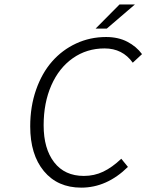

<svg xmlns="http://www.w3.org/2000/svg" viewBox="-20 -840 665 872"><path d="M414.1 -710 522.9 -819.8H592.8L464.8 -710ZM349.1 12.2Q241.7 12.2 179.4 -62.7Q117.2 -137.7 117.2 -266.1Q117.2 -356 143.8 -432.1Q170.4 -508.3 216.6 -560.8Q262.7 -613.3 325.9 -642.6Q389.2 -671.9 461.9 -671.9Q517.1 -671.9 558.3 -650.4Q599.6 -628.9 625 -594.2L583 -555.2Q536.6 -620.1 455.1 -620.1Q374 -620.1 311 -575.9Q248 -531.7 213.1 -452.4Q178.2 -373 178.2 -271Q178.2 -164.6 226.1 -102.8Q273.9 -41 360.8 -41Q408.2 -41 448.7 -60.3Q489.3 -79.6 530.8 -119.1L561 -82Q465.3 12.2 349.1 12.2Z"/></svg>

Font: Office Code Pro D Light Italic
Style: Regular
Weight: 300
Italic angle: -9°
Designer: Nathan Rutzky & Paul D. Hunt
Foundry: Adobe Systems Incorporated
Version: Version 1.004;PS 001.004;hotconv 1.0.70;makeotf.lib2.5.58329